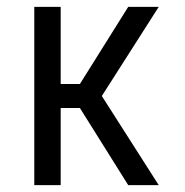

<svg xmlns="http://www.w3.org/2000/svg" viewBox="-20 -540 540 560"><path d="M354 0 213 -225H157V0H80V-520H157V-295H213L354 -520H443L277 -260L443 0Z"/></svg>

Font: Iosevka
Style: Regular
Weight: 400
Monospace: yes
Designer: Belleve Invis
Foundry: Belleve Invis
Version: Version 33.2.3; ttfautohint (v1.8.4)